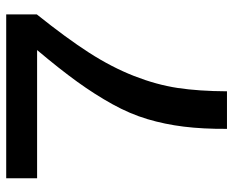

<svg xmlns="http://www.w3.org/2000/svg" viewBox="-88 -682 769 634"><g transform="rotate(-90 297.0 -364.5)"><path d="M189 0Q188.5 -79.1 196.3 -142.3Q204.1 -205.6 221.2 -262.9Q238.3 -320.3 270.5 -378.4Q302.7 -436.5 344.5 -494.4Q386.2 -552.2 449.2 -627H25.9V-729H566.9V-627.9Q488.8 -530.3 440.7 -455.6Q392.6 -380.9 363.5 -306.6Q334.5 -232.4 324 -162.6Q313.5 -92.8 313 0Z"/></g></svg>

Font: BDO Grotesk Medium
Style: Regular
Weight: 500
Designer: Deni Anggara
Foundry: Lokal Container
Version: Version 2.000